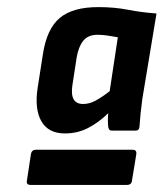

<svg xmlns="http://www.w3.org/2000/svg" viewBox="-20 -687 461 541"><path d="M163 -311Q116 -311 96.5 -345.5Q77 -380 86 -439L101 -535Q112 -606 148.5 -636.5Q185 -667 257 -667Q302 -667 340.5 -659.5Q379 -652 421 -649L381 -408Q378 -385 376 -366Q374 -347 373 -330Q372 -319 363 -319H294Q287 -319 285 -329Q284 -337 284 -347.5Q284 -358 285 -368Q257 -341 227.5 -326Q198 -311 163 -311ZM214 -394Q232 -394 249.5 -403.5Q267 -413 289 -430L312 -582Q300 -584 285 -586.5Q270 -589 255 -589Q228 -589 214.5 -572Q201 -555 196 -525L184 -447Q176 -394 214 -394ZM66 -166Q53 -166 56 -179L67 -252Q69 -265 81 -265H354Q366 -265 364 -252L352 -179Q351 -166 338 -166Z"/></svg>

Font: Sofia Sans ExtraBold
Style: Italic
Weight: 800
Italic angle: -9°
Designer: Botio Nikoltchev, Ani Petrova
Foundry: lettersoup
Version: Version 4.100; ttfautohint (v1.8.4.7-5d5b)